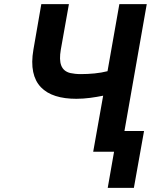

<svg xmlns="http://www.w3.org/2000/svg" viewBox="-20 -731 750 925"><path d="M369 -374C350 -374 333 -376 319 -379C274 -390 262 -428 273 -492L312 -711H179L141 -492C112 -325 197 -255 348 -255C393 -255 437 -262 477 -270L429 0H562L687 -711H555L498 -388C460 -378 413 -374 369 -374ZM625 174 674 -100H547L499 174Z"/></svg>

Font: Asimov
Style: NarIt
Weight: 500
Designer: Google
Version: Version 2.000980; 2014